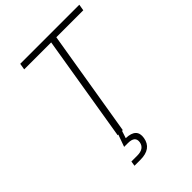

<svg xmlns="http://www.w3.org/2000/svg" viewBox="-264 -847 1170 1170"><g transform="rotate(-45 321.5 -262.0)"><path d="M126.5 -686.5 133.3 -727.5H642.6L635.7 -686.5H403.3L289.6 0H245.6L358.9 -686.5ZM186.5 204.1 191.4 172.4H242.2Q302.2 172.4 310.5 125.5Q317.9 78.1 255.9 78.1H223.1L256.3 -14.2H283.2V0L267.6 47.4Q359.4 50.3 346.7 125.5Q333.5 204.1 237.3 204.1Z"/></g></svg>

Font: Inter Extra Light
Style: Italic
Weight: 200
Italic angle: -9.39999°
Designer: Rasmus Andersson
Foundry: rsms
Version: Version 4.000;git-3c8e0fc